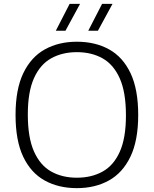

<svg xmlns="http://www.w3.org/2000/svg" viewBox="-20 -965 796 994"><path d="M378 9Q283 9 211.5 -30.5Q140 -70 100.2 -153.5Q60.5 -237 60.5 -370Q60.5 -503 100.8 -586.5Q141 -670 212.5 -709.5Q284 -749 378 -749Q473 -749 544.5 -709.5Q616 -670 655.8 -586.2Q695.5 -502.5 695.5 -370Q695.5 -237.5 655.2 -153.8Q615 -70 543.5 -30.5Q472 9 378 9ZM378 -45Q454 -45 511.2 -76.8Q568.5 -108.5 600.2 -179.5Q632 -250.5 632 -367.5Q632 -487.5 600 -559.2Q568 -631 511 -663Q454 -695 378 -695Q302.5 -695 245.2 -663.2Q188 -631.5 156 -560.5Q124 -489.5 124 -372.5Q124 -252.5 156 -180.8Q188 -109 245 -77Q302 -45 378 -45ZM437 -806 508.5 -945H562.5L487 -806ZM269 -806 340.5 -945H394.5L319 -806Z"/></svg>

Font: Encode Sans SemiExpanded SemiExpanded Light
Style: Regular
Weight: 300
Width: 6
Designer: Multiple Designers
Foundry: Impallari Type
Version: Version 3.000; ttfautohint (v1.8.3) -l 8 -r 50 -G 200 -x 14 